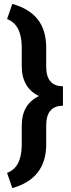

<svg xmlns="http://www.w3.org/2000/svg" viewBox="-20 -800 370 996"><path d="M16.6 96.7Q90.8 70.3 92.8 -44.9V-148.4Q92.8 -258.8 182.1 -301.8Q92.8 -344.7 92.8 -457.5V-559.6Q90.8 -673.3 16.6 -701.2L43.9 -779.8Q131.3 -755.4 175.3 -700Q219.2 -644.5 219.7 -554.7V-449.7Q221.7 -352.5 306.6 -352.5V-251.5Q219.7 -251.5 219.7 -149.4V-43.5Q215.8 127.4 43.9 175.8Z"/></svg>

Font: Shabnam FD
Style: Bold
Weight: 700
Foundry: DejaVu fonts team - Redesigned by Saber Rastikerdar - Based on Vazir font
Version: Version 5.00;October 20, 2019;FontCreator 12.0.0.2547 64-bit